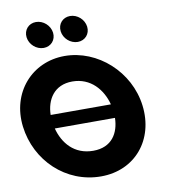

<svg xmlns="http://www.w3.org/2000/svg" viewBox="-113 -1201 1187 1314"><g transform="rotate(-10 480.5 -544.0)"><path d="M225.6 -1103C174.6 -1103 138.6 -1062 144.9 -1011C151.1 -960 197.2 -919 248.2 -919C299.2 -919 335.1 -960 328.9 -1011C322.6 -1062 276.6 -1103 225.6 -1103ZM462.6 -1103C411.6 -1103 375.6 -1062 381.9 -1011C388.1 -960 434.2 -919 485.2 -919C536.2 -919 572.1 -960 565.9 -1011C559.6 -1062 513.6 -1103 462.6 -1103ZM633.5 -459H214.9C216.9 -564.9 273.3 -659 400.1 -659C527.8 -659 605.8 -564.9 633.5 -459ZM226.8 -363H644.9C642.7 -258.7 590 -167 460.5 -167C327.5 -167 254.1 -258.7 226.8 -363ZM14.3 -413C43.9 -172 238.8 15 482.8 15C719.8 15 874.9 -172 845.3 -413C815.7 -654 606.9 -840 377.9 -840C150.9 -840 -15.3 -654 14.3 -413Z"/></g></svg>

Font: Hussar
Style: BdOpOblOne
Weight: 700
Foundry: Cannot Into Space Fonts
Version: Version 2.00